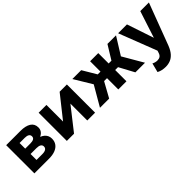

<svg xmlns="http://www.w3.org/2000/svg" viewBox="100 -1357 2432 2432"><g transform="rotate(-45 1316.0 -141.0)"><path d="M71 0V-505H328Q417 -505 468 -472.8Q519 -440.5 519 -375Q519 -341 501.8 -316.8Q484.5 -292.5 455.2 -277.5Q426 -262.5 389 -256.5L387 -289Q458.5 -281.5 499.5 -245.8Q540.5 -210 540.5 -153Q540.5 -105.5 516.5 -71.2Q492.5 -37 446.5 -18.5Q400.5 0 335 0ZM210.5 -101H316Q355.5 -101 376.8 -114.8Q398 -128.5 398 -155Q398 -180.5 377.2 -194Q356.5 -207.5 316 -207.5H196V-303.5H303.5Q341 -303.5 361.5 -315.2Q382 -327 382 -353Q382 -379 361.2 -391.8Q340.5 -404.5 303.5 -404.5H210.5Z M652.5 0V-505H792V-207L1028.5 -505H1158.5V0H1018.5V-302L781.5 0Z M1574.5 0V-202H1434V-319H1574.5V-505H1720.5V-319H1859.5V-202H1720.5V0ZM1246 0 1400.5 -266 1256 -505H1414.5L1557 -265.5L1410.5 0ZM1880.5 0 1737.5 -265.5 1885 -505H2038.5L1894 -273L2053 0Z M2203 223.5Q2171 223.5 2140 217Q2109 210.5 2081.5 195.5L2113 72.5Q2129 81.5 2148.2 86.5Q2167.5 91.5 2184 91.5Q2214 91.5 2233.5 78.5Q2253 65.5 2262.5 36L2273 4L2076 -505H2234.5L2355.5 -144L2473 -505H2627.5L2415.5 57.5Q2390.5 120.5 2358 156.8Q2325.5 193 2286.5 208.2Q2247.5 223.5 2203 223.5Z"/></g></svg>

Font: Geologica SemiBold
Style: Regular
Weight: 600
Designer: Sindre Bremnes, Frode Helland
Foundry: Monokrom Skriftforlag AS
Version: Version 1.010;gftools[0.9.28]